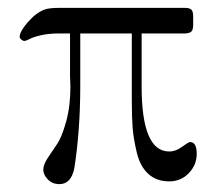

<svg xmlns="http://www.w3.org/2000/svg" viewBox="-20 -450 554 488"><path d="M30 -356Q30 -370 51 -394Q72 -418 94 -426Q106 -430 131 -430H449Q462 -430 466.5 -425.5Q471 -421 471 -407V-388Q471 -375 467 -370.5Q463 -366 452 -365H340V-230Q340 -65 410 -65Q427 -65 443 -77Q459 -89 463 -89Q480 -89 480 -59Q480 -31 460 -10Q440 11 410 11Q378 11 357 -8Q336 -27 327.5 -63Q319 -99 317 -126.5Q315 -154 315 -195V-365H184V-232Q184 -119 169 -23Q161 18 131 18Q113 18 101.5 6Q90 -6 90 -19Q90 -31 101 -48Q112 -65 124.5 -83Q137 -101 148 -140.5Q159 -180 159 -230Q159 -234 158.5 -243Q158 -252 158 -257V-365H131Q104 -365 84.5 -360.5Q65 -356 55.5 -351Q46 -346 42 -346Q38 -346 34 -349.5Q30 -353 30 -356Z"/></svg>

Font: CMU Serif
Style: Roman
Weight: 500
Version: Version 0.7.0